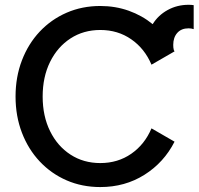

<svg xmlns="http://www.w3.org/2000/svg" viewBox="-20 -758 816 789"><path d="M602.5 -492.2Q574.7 -558.1 519.5 -596.4Q464.4 -634.8 392.1 -634.8Q323.2 -634.8 269.8 -600.1Q216.3 -565.4 185.8 -503.7Q155.3 -441.9 155.3 -361.3Q155.3 -280.8 185.8 -219Q216.3 -157.2 269.8 -122.6Q323.2 -87.9 392.1 -87.9Q464.4 -87.9 519.5 -126.2Q574.7 -164.6 602.5 -230.5L697.3 -175.8Q653.8 -90.3 573.7 -39.8Q493.7 10.7 392.1 10.7Q317.4 10.7 253.9 -16.8Q190.4 -44.4 143.3 -94.5Q96.2 -144.5 70.1 -212.6Q43.9 -280.8 43.9 -361.3Q43.9 -441.9 70.1 -510Q96.2 -578.1 143.3 -628.2Q190.4 -678.2 253.9 -705.8Q317.4 -733.4 392.1 -733.4Q454.1 -733.4 509 -713.9Q564 -694.3 607.4 -658.7Q629.9 -695.3 668.9 -716.8Q708 -738.3 754.9 -738.3Q766.1 -738.3 775.9 -736.8V-638.2Q766.6 -641.6 754.9 -641.6Q725.1 -641.6 708.5 -622.8Q691.9 -604 691.9 -573.7Q691.9 -567.9 692.4 -562.5Q692.9 -557.1 694.3 -552.2Q695.8 -549.8 697.3 -546.9Z"/></svg>

Font: Giphurs Medium
Style: Regular
Weight: 500
Version: Version 0.920; ttfautohint (v1.8.4.7-5d5b)